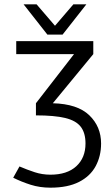

<svg xmlns="http://www.w3.org/2000/svg" viewBox="-20 -857 508 887"><path d="M213 10Q164 10 121.5 -3.5Q79 -17 41 -36L70 -88Q105 -73 140 -61.5Q175 -50 213 -50Q290 -50 332.5 -89Q375 -128 375 -194Q375 -243 353 -271.5Q331 -300 281 -312Q231 -324 146 -324V-380L322 -607H55V-667H411V-607L224 -380Q338 -377 392.5 -324.5Q447 -272 447 -194Q447 -136 422 -89.5Q397 -43 345 -16.5Q293 10 213 10ZM269 -697H199L89 -837H149L234 -738L319 -837H379Z"/></svg>

Font: Epunda Sans Light
Style: Regular
Weight: 300
Designer: Simon Atzbach
Foundry: typofactur
Version: Version 2.204; ttfautohint (v1.8.4.7-5d5b)